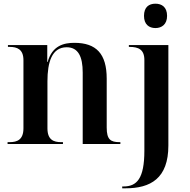

<svg xmlns="http://www.w3.org/2000/svg" viewBox="-20 -780 1027 1040"><path d="M822 -628C856 -628 885 -648 885 -694C885 -742 856 -760 822 -760C787 -760 760 -742 760 -694C760 -648 787 -628 822 -628ZM21 0H321V-10H311C270 -10 237 -23 237 -85V-340C237 -443 261 -524 341 -524C404 -524 428 -473 428 -387V0H632V-10H628C579 -10 558 -24 558 -89V-354C558 -489 501 -548 383 -548C327 -548 263 -534 238 -444H236V-536H23V-526H32C73 -526 107 -513 107 -454V-85C107 -23 73 -10 32 -10H21ZM642 240H660C795 240 892 187 892 8V-536H678V-526H681C730 -526 762 -512 762 -455V36C762 188 721 230 649 230H642Z"/></svg>

Font: Noto Serif Display SemiBold
Style: Regular
Weight: 600
Designer: Monotype Design Team
Foundry: Monotype Imaging Inc.
Version: Version 2.009